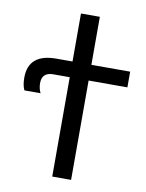

<svg xmlns="http://www.w3.org/2000/svg" viewBox="-85 -821 670 881"><g transform="rotate(10 249.5 -380.0)"><path d="M144 -462.9Q90.8 -462.9 90.8 -413.1Q90.8 -387.7 101.1 -367.2H25.9Q15.1 -388.7 15.1 -424.8Q15.1 -536.1 145 -536.1H220.2V-759.8H308.1V-536.1H488.8V-462.9H308.1V0H220.2V-462.9Z"/></g></svg>

Font: NotoSans
Style: Regular
Weight: 400
Designer: Monotype Design team
Foundry: Monotype Imaging Inc.
Version: Version 1.04